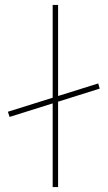

<svg xmlns="http://www.w3.org/2000/svg" viewBox="-20 -760 437 780"><path d="M19 -285 12 -306 379 -421 385 -400ZM194 0V-740H216V0Z"/></svg>

Font: Lexend Peta Thin
Style: Regular
Weight: 250
Version: Version 1.007